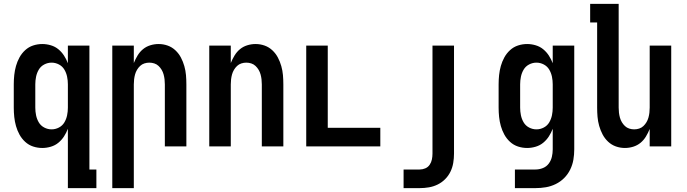

<svg xmlns="http://www.w3.org/2000/svg" viewBox="-20 -755 3540 990"><path d="M246 -88Q266 -88 284 -97.5Q302 -107 312 -124Q322 -141 326 -160.5Q330 -180 330 -200V-320Q330 -340 326 -359.5Q322 -379 312 -396Q302 -413 284 -422.5Q266 -432 246 -432Q226 -432 208 -422.5Q190 -413 180 -396Q170 -379 166 -359.5Q162 -340 162 -320V-200Q162 -180 166 -160.5Q170 -141 180 -124Q190 -107 208 -97.5Q226 -88 246 -88ZM330 215V-91Q322 -70 310 -51.5Q298 -33 281 -19Q264 -5 242 1.5Q220 8 198 8Q174 8 151 0.5Q128 -7 110 -23.5Q92 -40 80.5 -61Q69 -82 62.5 -105Q56 -128 53.5 -152Q51 -176 51 -200V-320Q51 -344 53.5 -368Q56 -392 62.5 -415Q69 -438 80.5 -459Q92 -480 110 -496.5Q128 -513 151 -520.5Q174 -528 198 -528Q220 -528 242 -521.5Q264 -515 281 -501Q298 -487 310 -468.5Q322 -450 330 -429V-520H441V119H477V215Z M559 215V-520H670V-430Q678 -450 689.5 -469Q701 -488 717.5 -501.5Q734 -515 755 -521.5Q776 -528 798 -528Q822 -528 844.5 -520Q867 -512 884.5 -495.5Q902 -479 913 -458Q924 -437 930.5 -414Q937 -391 939 -367.5Q941 -344 941 -320V0H830V-320Q830 -333 828.5 -346Q827 -359 823.5 -371.5Q820 -384 813.5 -395Q807 -406 797.5 -415Q788 -424 775.5 -428Q763 -432 750 -432Q737 -432 724.5 -428Q712 -424 702.5 -415Q693 -406 686.5 -395Q680 -384 676.5 -371.5Q673 -359 671.5 -346Q670 -333 670 -320V215Z M1059 0V-520H1170V-430Q1178 -450 1189.5 -469Q1201 -488 1217.5 -501.5Q1234 -515 1255 -521.5Q1276 -528 1298 -528Q1322 -528 1344.5 -520Q1367 -512 1384.5 -495.5Q1402 -479 1413 -458Q1424 -437 1430.5 -414Q1437 -391 1439 -367.5Q1441 -344 1441 -320V0H1330V-320Q1330 -333 1328.5 -346Q1327 -359 1323.5 -371.5Q1320 -384 1313.5 -395Q1307 -406 1297.5 -415Q1288 -424 1275.5 -428Q1263 -432 1250 -432Q1237 -432 1224.5 -428Q1212 -424 1202.5 -415Q1193 -406 1186.5 -395Q1180 -384 1176.5 -371.5Q1173 -359 1171.5 -346Q1170 -333 1170 -320V0Z M1559 0V-520H1670V-96H1941V0Z M2061 215V119H2144Q2159 119 2173 113Q2187 107 2195.5 94.5Q2204 82 2207 67Q2210 52 2210 37V-520H2321V37Q2321 61 2317 85Q2313 109 2302.5 130.5Q2292 152 2275 169Q2258 186 2236.5 196.5Q2215 207 2191.5 211Q2168 215 2144 215Z M2635 215V119H2741Q2761 119 2779.5 111.5Q2798 104 2809.5 88.5Q2821 73 2825.5 54Q2830 35 2830 15V-91Q2822 -70 2810 -51.5Q2798 -33 2781 -19Q2764 -5 2742 1.5Q2720 8 2698 8Q2674 8 2651 0.5Q2628 -7 2610 -23.5Q2592 -40 2580.5 -61Q2569 -82 2562.5 -105Q2556 -128 2553.5 -152Q2551 -176 2551 -200V-320Q2551 -344 2553.5 -368Q2556 -392 2562.5 -415Q2569 -438 2580.5 -459Q2592 -480 2610 -496.5Q2628 -513 2651 -520.5Q2674 -528 2698 -528Q2720 -528 2742 -521.5Q2764 -515 2781 -501Q2798 -487 2810 -468.5Q2822 -450 2830 -429V-520H2941V15Q2941 42 2936.5 68.5Q2932 95 2920 119.5Q2908 144 2889 163Q2870 182 2845.5 194Q2821 206 2794.5 210.5Q2768 215 2741 215ZM2746 -88Q2766 -88 2784 -97.5Q2802 -107 2812 -124Q2822 -141 2826 -160.5Q2830 -180 2830 -200V-320Q2830 -340 2826 -359.5Q2822 -379 2812 -396Q2802 -413 2784 -422.5Q2766 -432 2746 -432Q2726 -432 2708 -422.5Q2690 -413 2680 -396Q2670 -379 2666 -359.5Q2662 -340 2662 -320V-200Q2662 -180 2666 -160.5Q2670 -141 2680 -124Q2690 -107 2708 -97.5Q2726 -88 2746 -88Z M3202 8Q3178 8 3155.5 0Q3133 -8 3115.5 -24.5Q3098 -41 3087 -62Q3076 -83 3069.5 -106Q3063 -129 3061 -152.5Q3059 -176 3059 -200V-639H3023V-735H3170V-200Q3170 -187 3171.5 -174Q3173 -161 3176.5 -148.5Q3180 -136 3186.5 -125Q3193 -114 3202.5 -105Q3212 -96 3224.5 -92Q3237 -88 3250 -88Q3263 -88 3275.5 -92Q3288 -96 3297.5 -105Q3307 -114 3313.5 -125Q3320 -136 3323.5 -148.5Q3327 -161 3328.5 -174Q3330 -187 3330 -200V-520H3441V0H3330V-90Q3322 -70 3310.5 -51Q3299 -32 3282.5 -18.5Q3266 -5 3245 1.5Q3224 8 3202 8Z"/></svg>

Font: Moesevka
Style: Bold
Weight: 700
Monospace: yes
Designer: Belleve Invis
Foundry: Belleve Invis
Version: Version 32.5.0; ttfautohint (v1.8.4)